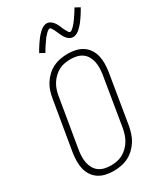

<svg xmlns="http://www.w3.org/2000/svg" viewBox="-236 -1057 991 1157"><g transform="rotate(-30 259.5 -478.5)"><path d="M199 8Q171 8 144.5 2Q118 -4 96.5 -18Q75 -32 60.5 -54Q46 -76 40 -101.5Q34 -127 34.5 -155Q35 -183 39 -210L97 -555Q101 -580 109 -604.5Q117 -629 131.5 -651.5Q146 -674 166 -692.5Q186 -711 210 -722.5Q234 -734 260 -738.5Q286 -743 310 -743Q338 -743 364.5 -737Q391 -731 412.5 -717Q434 -703 448.5 -681Q463 -659 469 -633.5Q475 -608 474.5 -580Q474 -552 470 -525L413 -180Q408 -155 400 -130.5Q392 -106 377.5 -83.5Q363 -61 343 -42.5Q323 -24 299 -12.5Q275 -1 249 3.5Q223 8 199 8ZM200 -29Q220 -29 241 -32.5Q262 -36 281 -46Q300 -56 316.5 -71.5Q333 -87 344.5 -105.5Q356 -124 363 -144.5Q370 -165 374 -186L431 -531Q434 -552 434.5 -574Q435 -596 430.5 -616.5Q426 -637 416 -654.5Q406 -672 389.5 -684Q373 -696 352.5 -701Q332 -706 310 -706Q290 -706 268.5 -702.5Q247 -699 228 -689Q209 -679 192.5 -663.5Q176 -648 164.5 -629.5Q153 -611 146 -590.5Q139 -570 136 -549L78 -204Q75 -183 74.5 -161Q74 -139 78.5 -118.5Q83 -98 93 -80.5Q103 -63 119.5 -51Q136 -39 157 -34Q178 -29 200 -29ZM391 -813Q385 -813 379 -814.5Q373 -816 368 -819Q363 -822 358.5 -825.5Q354 -829 350.5 -833.5Q347 -838 343.5 -842.5Q340 -847 337.5 -852Q335 -857 332.5 -862Q330 -867 327.5 -872.5Q325 -878 322.5 -883.5Q320 -889 317.5 -894.5Q315 -900 312.5 -905Q310 -910 307 -914.5Q304 -919 301 -924Q298 -929 292 -929Q288 -929 284 -926.5Q280 -924 276.5 -921.5Q273 -919 269.5 -915.5Q266 -912 262 -907.5Q258 -903 256.5 -901.5Q255 -900 252.5 -897.5Q250 -895 248 -892Q246 -889 243.5 -885.5Q241 -882 238.5 -878.5Q236 -875 233.5 -871Q231 -867 228 -863Q225 -859 222 -854.5Q219 -850 216 -845.5Q213 -841 210 -836Q207 -831 204 -825.5Q201 -820 197 -814L164 -832Q170 -843 176 -853Q182 -863 188 -872Q194 -881 199.5 -889Q205 -897 210 -904Q215 -911 220 -917Q225 -923 230 -928Q235 -933 242.5 -940.5Q250 -948 257.5 -953Q265 -958 274 -961.5Q283 -965 292 -965Q298 -965 303.5 -963.5Q309 -962 314 -959Q319 -956 323.5 -952.5Q328 -949 332 -944.5Q336 -940 339 -935.5Q342 -931 345 -926Q348 -921 350.5 -916Q353 -911 355 -905.5Q357 -900 359.5 -894.5Q362 -889 364.5 -883.5Q367 -878 370 -873Q373 -868 375.5 -863.5Q378 -859 381.5 -854Q385 -849 391 -849Q395 -849 398.5 -851.5Q402 -854 405.5 -856.5Q409 -859 412.5 -862.5Q416 -866 420.5 -870.5Q425 -875 426 -876.5Q427 -878 429.5 -880.5Q432 -883 434 -886Q436 -889 438.5 -892.5Q441 -896 444 -899.5Q447 -903 449.5 -907Q452 -911 454.5 -915Q457 -919 460.5 -923.5Q464 -928 466.5 -932.5Q469 -937 472.5 -942Q476 -947 479 -952.5Q482 -958 486 -964L519 -946Q513 -935 507 -925Q501 -915 495 -906Q489 -897 483.5 -889Q478 -881 473 -874Q468 -867 463 -861Q458 -855 453 -850Q448 -845 440.5 -837.5Q433 -830 425.5 -825Q418 -820 409 -816.5Q400 -813 391 -813Z"/></g></svg>

Font: Iosevka Extralight
Style: Italic
Weight: 200
Italic angle: -9°
Monospace: yes
Designer: Belleve Invis
Foundry: Belleve Invis
Version: Version 32.5.0; ttfautohint (v1.8.4)